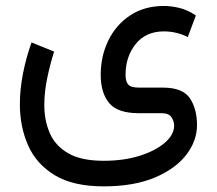

<svg xmlns="http://www.w3.org/2000/svg" viewBox="-20 -394 746 660"><path d="M336.4 246.6Q231 246.6 167.7 208Q104.5 169.4 76.4 105.2Q48.3 41 48.3 -35.6Q48.3 -87.4 59.1 -141.8Q69.8 -196.3 88.4 -248L166 -216.8Q151.9 -171.9 142.1 -124.5Q132.3 -77.1 132.3 -32.7Q132.3 20 151.1 63.5Q169.9 106.9 214.4 132.8Q258.8 158.7 336.4 158.7Q405.8 158.7 460.4 141.4Q515.1 124 546.9 96.4Q578.6 68.8 578.6 38.1Q578.6 22.5 569.3 8.8Q560.1 -4.9 535.6 -4.9H456.5Q384.3 -4.9 355.2 -39.8Q326.2 -74.7 326.2 -136.7Q326.2 -201.2 352.5 -255.1Q378.9 -309.1 427.7 -341.3Q476.6 -373.5 543.5 -373.5Q568.8 -373.5 596.9 -366.7Q625 -359.9 653.3 -340.8L625.5 -266.6Q586.9 -286.1 543.5 -286.1Q481.4 -286.1 446.5 -242.7Q411.6 -199.2 411.6 -136.7Q411.6 -113.8 420.9 -103.3Q430.2 -92.8 458.5 -92.8H540.5Q607.9 -92.8 632.6 -56.4Q657.2 -20 657.2 36.1Q657.2 90.3 620.1 138.4Q583 186.5 511.5 216.6Q439.9 246.6 336.4 246.6Z"/></svg>

Font: Vazirmatn FD
Style: Regular
Weight: 400
Designer: Saber Rastikerdar
Foundry: Saber Rastikerdar
Version: Version 33.001